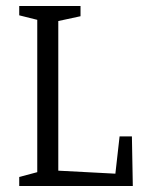

<svg xmlns="http://www.w3.org/2000/svg" viewBox="-20 -619 478 639"><path d="M44 -30 104 -46V-553L44 -568V-599H248V-565L174 -549V-51L364 -41L378 -165H419L422 0H44Z"/></svg>

Font: Grenze Light
Style: Regular
Weight: 300
Designer: Renata Polastri
Foundry: Omnibus-Type
Version: Version 1.002; ttfautohint (v1.8)